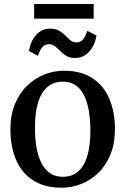

<svg xmlns="http://www.w3.org/2000/svg" viewBox="-20 -910 615 942"><path d="M31 -274Q31 -344.5 52.8 -398.2Q74.5 -452 112 -488.5Q149.5 -525 196.5 -544Q243.5 -563 293.5 -563Q379.5 -563 435 -525.5Q490.5 -488 517.2 -423.5Q544 -359 544 -277.5Q544 -207 522.2 -153Q500.5 -99 463 -62.5Q425.5 -26 378.5 -7.5Q331.5 11 281.5 11Q217 11 169.8 -10.5Q122.5 -32 91.8 -70.5Q61 -109 46 -161Q31 -213 31 -274ZM288.5 -42.5Q331.5 -42.5 361.8 -67.5Q392 -92.5 407.8 -142.8Q423.5 -193 423.5 -269Q423.5 -320 416.2 -364Q409 -408 393.2 -440.5Q377.5 -473 351.5 -491.2Q325.5 -509.5 288.5 -509.5Q245 -509.5 214.2 -484.5Q183.5 -459.5 167.5 -409.5Q151.5 -359.5 151.5 -283Q151.5 -231 159 -187.2Q166.5 -143.5 182.8 -111Q199 -78.5 225.2 -60.5Q251.5 -42.5 288.5 -42.5ZM121.5 -660Q131.5 -711.5 159 -740.5Q186.5 -769.5 226 -769.5Q253 -769.5 270.2 -759.2Q287.5 -749 300.5 -735.8Q313.5 -722.5 326 -712.2Q338.5 -702 354 -702Q375.5 -701.5 387.8 -717Q400 -732.5 408.5 -759L453.5 -735Q444 -684.5 416.2 -655Q388.5 -625.5 348.5 -625.5Q322.5 -625.5 305.5 -635.8Q288.5 -646 275.8 -659.2Q263 -672.5 250.2 -682.8Q237.5 -693 220.5 -693Q199 -693 186.8 -677.8Q174.5 -662.5 166 -636ZM439.5 -890.5V-818.5H147.5V-890.5Z"/></svg>

Font: Merriweather 36pt Medium
Style: Regular
Weight: 500
Version: Version 2.100